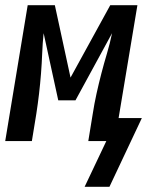

<svg xmlns="http://www.w3.org/2000/svg" viewBox="-36 -540 563 735"><path d="M383 175H288L371 0H302L319 -104Q325 -143 333.5 -181.5Q342 -220 352 -258.5Q362 -297 373.5 -335.5Q385 -374 393 -413L253 -156H187L131 -413Q127 -374 125.5 -335.5Q124 -297 121 -258.5Q118 -220 113.5 -181.5Q109 -143 103 -104L86 0H-16L70 -520H174L234 -243L386 -520H490L418 -88H507Z"/></svg>

Font: Iosevka Curly Semibold
Style: Italic
Weight: 600
Italic angle: -9°
Monospace: yes
Designer: Belleve Invis
Foundry: Belleve Invis
Version: Version 22.1.2; ttfautohint (v1.8.4)